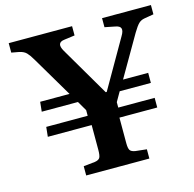

<svg xmlns="http://www.w3.org/2000/svg" viewBox="-104 -816 933 922"><g transform="rotate(-15 362.5 -355.0)"><path d="M213 0V-46L270 -52Q289 -55 295 -65Q301 -75 301 -104V-227H83L88 -275H294V-303L266 -351H86L91 -399H237L117 -602Q103 -626 91 -638.5Q79 -651 56 -656L18 -663V-710H333V-664L281 -657Q237 -652 264 -606L407 -362H412L550 -602Q564 -625 560 -638Q556 -651 532 -655L482 -665V-710H725V-664L678 -656Q661 -653 649.5 -642Q638 -631 620 -601L503 -399H628V-349H473L446 -302V-275H627V-227H439V-100Q439 -74 445.5 -64.5Q452 -55 472 -52L527 -46V0Z"/></g></svg>

Font: Literata 36pt SemiBold
Style: Regular
Weight: 600
Designer: Latin by Veronika Burian and Jose Scaglione. Greek by Irene Vlachou. Cyrillic by Vera Evstafieva.
Foundry: TypeTogether
Version: Version 3.002